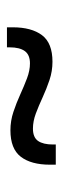

<svg xmlns="http://www.w3.org/2000/svg" viewBox="176 -592 188 580"><g transform="rotate(90 270.0 -302.0)"><path d="M373.5 -239.5Q345 -239.5 318 -248.5Q291 -257.5 265.8 -269Q240.5 -280.5 216.8 -289.5Q193 -298.5 171.5 -298.5Q145.5 -298.5 134.2 -282.8Q123 -267 123 -237.5V-229H62.5V-246.5Q62.5 -303 86.2 -334.8Q110 -366.5 166.5 -366.5Q195 -366.5 221.8 -357.5Q248.5 -348.5 274 -336.8Q299.5 -325 323 -316.2Q346.5 -307.5 368.5 -307.5Q395 -307.5 405.8 -323Q416.5 -338.5 416.5 -368V-376.5H477.5V-359Q477.5 -302 453.5 -270.8Q429.5 -239.5 373.5 -239.5Z"/></g></svg>

Font: Anek Gujarati Medium
Style: Regular
Weight: 400
Version: Version 1.003